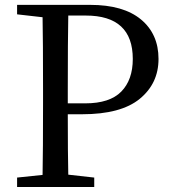

<svg xmlns="http://www.w3.org/2000/svg" viewBox="-20 -753 685 773"><path d="M325.2 -690.4H254.9Q252.9 -593.8 252.9 -392.6V-336.9H323.2Q421.9 -336.9 468.3 -384.3Q514.6 -431.6 514.6 -515.6Q514.6 -690.4 325.2 -690.4ZM310.5 -293H252.9Q252.9 -132.8 254.9 -49.8L359.4 -38.1V0H48.8V-38.1L151.4 -48.8Q153.3 -144.5 153.3 -338.9V-392.6Q153.3 -587.9 151.4 -683.6L48.8 -695.3V-733.4H342.8Q476.6 -733.4 547.4 -674.8Q618.2 -616.2 618.2 -515.6Q618.2 -417 542.5 -355Q466.8 -293 310.5 -293Z"/></svg>

Font: GenYoMin TW TTF Medium
Style: Regular
Weight: 500
Version: Version 1.300